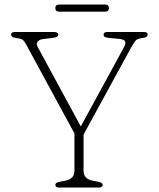

<svg xmlns="http://www.w3.org/2000/svg" viewBox="-20 -844 714 864"><path d="M442 -12Q442 0 425 0H246Q229 0 229 -12Q229 -22 248 -26L274 -31Q315 -39 315 -75V-243.5L97 -645Q90 -658 84 -663.2Q78 -668.5 67 -670.5L53 -673Q38.5 -675.5 34.2 -679.2Q30 -683 30 -688Q30 -700 47 -700H222Q242 -700 242 -688Q242 -676 215 -673L179.5 -669Q158 -667 149.8 -657.2Q141.5 -647.5 149.5 -633L343.5 -275L536 -628Q547.5 -648.5 542.8 -657.8Q538 -667 516 -669L465 -674Q446 -675.5 446 -688Q446 -700 463 -700H627.5Q644.5 -700 644.5 -688Q644.5 -683.5 640.8 -679.5Q637 -675.5 621.5 -673L615.5 -672Q598.5 -669.5 591.2 -662.2Q584 -655 569.5 -629L356 -238.5V-75Q356 -39 397 -31L423 -26Q442 -22 442 -12ZM229 -807.5Q229 -823.5 246 -823.5H453Q470 -823.5 470 -807.5Q470 -791.5 453 -791.5H246Q229 -791.5 229 -807.5Z"/></svg>

Font: Fraunces 9pt S100 Thin
Style: Regular
Weight: 100
Version: Version 1.000; ttfautohint (v1.8.3)